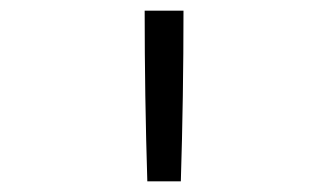

<svg xmlns="http://www.w3.org/2000/svg" viewBox="-20 -792 616 361"><path d="M257 -451H320Q325 -611 325 -772H252Q252 -611 257 -451Z"/></svg>

Font: Iosevka Sparkle Light
Style: Regular
Weight: 300
Designer: Belleve Invis
Foundry: Belleve Invis
Version: Version 4.5.0; ttfautohint (v1.8.3)